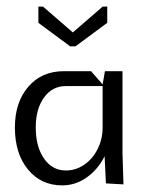

<svg xmlns="http://www.w3.org/2000/svg" viewBox="-20 -555 440 580"><path d="M192 -415 96 -486V-535H110L200 -457L290 -535H304V-486L208 -415ZM25 -170Q25 -246 65.5 -293Q106 -340 173 -340H255L290 -300L297 -340H350V-92L353 2L300 -1L296 -83Q276 -43 242 -19Q208 5 168 5Q104 5 64.5 -43Q25 -91 25 -170ZM88 -170Q88 -112 113 -76Q138 -40 179 -40Q209 -40 234.5 -57.5Q260 -75 275 -105Q290 -135 290 -170V-295H179Q138 -295 113 -260.5Q88 -226 88 -170Z"/></svg>

Font: Glametrix
Style: Regular
Weight: 500
Designer: gluk
Foundry: gluk
Version: Version 0.40